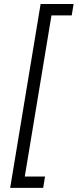

<svg xmlns="http://www.w3.org/2000/svg" viewBox="-20 -788 384 949"><path d="M30.3 140.6 180.7 -768.1H343.8L334.5 -711.9H234.4L102.5 84.5H202.6L193.4 140.6Z"/></svg>

Font: Inter 24pt Light
Style: Italic
Weight: 300
Italic angle: -9.3988°
Designer: Rasmus Andersson
Foundry: rsms
Version: Version 4.001;git-66647c0bb